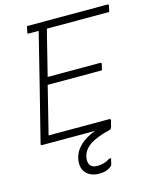

<svg xmlns="http://www.w3.org/2000/svg" viewBox="-137 -791 910 1131"><g transform="rotate(-15 318.5 -225.0)"><path d="M45 0Q33 0 37 -11Q78 -172 118 -333Q158 -494 198 -655H138Q128 -655 131 -666Q133 -675 135 -683Q137 -691 139 -700H629Q639 -700 636 -689Q634 -680 632 -672Q630 -664 628 -655H248Q245 -642 241.5 -629.5Q238 -617 235 -604Q221 -548 207 -491.5Q193 -435 179 -379H499Q504 -379 506 -375.5Q508 -372 506 -368Q504 -359 502 -351Q500 -343 498 -334H167Q149 -262 131 -189.5Q113 -117 95 -45H464Q476 -45 473 -34Q470 -24 468 -16.5Q466 -9 464 0Q463 4 460.5 9.5Q458 15 450 17Q361 39 322.5 68Q284 97 277 136Q271 170 284.5 186.5Q298 203 327 203Q370 203 404 180H416Q414 188 411.5 197.5Q409 207 407 217Q404 227 382 238.5Q360 250 325 250Q275 250 246.5 219.5Q218 189 228 134Q237 89 273.5 54.5Q310 20 367 0Z"/></g></svg>

Font: Recursive Mn Lnr St Lt
Style: Italic
Weight: 300
Italic angle: -15°
Monospace: yes
Version: Version 1.079;hotconv 1.0.112;makeotfexe 2.5.65598; ttfautoh